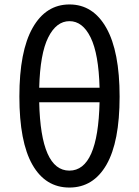

<svg xmlns="http://www.w3.org/2000/svg" viewBox="-20 -829 623 862"><path d="M517 -395Q517 -192 458 -89.5Q399 13 291.5 13Q184 13 125.5 -89.5Q67 -192 67 -395.5Q67 -599 126.5 -704Q186 -809 292 -809Q398 -809 457.5 -703.5Q517 -598 517 -395ZM156 -435H427Q423 -587 387 -660.5Q351 -734 292 -734Q233 -734 196.5 -661Q160 -588 156 -435ZM156 -370Q163 -63 291.5 -63Q420 -63 427 -370Z"/></svg>

Font: Swei Gothic CJK TC Regular
Style: Regular
Weight: 400
Version: Version 2.129